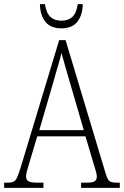

<svg xmlns="http://www.w3.org/2000/svg" viewBox="-22 -908 599 928"><path d="M-2 0V-25H15Q33 -25 43.5 -30Q54 -35 61 -51Q68 -67 78 -99L264 -714H295L490 -65Q498 -39 508 -32Q518 -25 546 -25H557V0H370V-25H394Q426 -25 436 -32Q446 -39 446 -55Q446 -66 439.5 -87Q433 -108 428 -125L391 -249H158L124 -135Q119 -118 111.5 -93Q104 -68 104 -55Q104 -40 115 -32.5Q126 -25 159 -25H188V0ZM168 -279H383L321 -492Q306 -543 294 -584.5Q282 -626 275 -653Q270 -627 257.5 -586.5Q245 -546 234 -505ZM275 -771Q223 -771 197.5 -802.5Q172 -834 171 -888H195Q202 -844 222 -826Q242 -808 275 -808Q307 -808 327 -825.5Q347 -843 354 -888H378Q377 -835 352 -803Q327 -771 275 -771Z"/></svg>

Font: Noto Serif Tamil Condensed ExtraLight
Style: Regular
Weight: 200
Width: 3
Designer: Indian Type Foundry, Tom Grace, and the Monotype Design Team
Foundry: Monotype Imaging Inc.
Version: Version 2.004; ttfautohint (v1.8.4.7-5d5b)